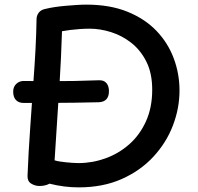

<svg xmlns="http://www.w3.org/2000/svg" viewBox="-20 -785 855 830"><path d="M82 -340Q61 -340 49 -352.5Q37 -365 37 -389Q37 -410 50.5 -422.5Q64 -435 82 -435Q131 -434 188 -434Q245 -434 302 -435Q359 -436 407 -438Q429 -439 440 -426Q451 -413 451 -391Q451 -368 440 -356Q429 -344 407 -343Q358 -342 301.5 -341Q245 -340 188 -340Q131 -340 82 -340ZM99 -25Q103 -127 110.5 -231Q118 -335 125 -440Q130 -506 133.5 -572Q137 -638 138 -702Q138 -717 147 -729.5Q156 -742 174 -746Q194 -751 217.5 -754.5Q241 -758 265 -760Q289 -762 311.5 -763.5Q334 -765 353 -765Q455 -765 530.5 -734.5Q606 -704 656 -652Q706 -600 731 -533Q756 -466 756 -394Q756 -317 727.5 -242.5Q699 -168 643 -107.5Q587 -47 506 -11Q425 25 320 25Q288 25 257 21Q226 17 194 9Q185 14 174 16.5Q163 19 151 19Q131 19 114.5 8.5Q98 -2 99 -25ZM216 -92Q225 -89 237.5 -87Q250 -85 264.5 -83.5Q279 -82 293.5 -81Q308 -80 319 -80Q379 -80 436 -100.5Q493 -121 538.5 -161Q584 -201 611 -260.5Q638 -320 638 -397Q638 -468 613 -518Q588 -568 548 -599.5Q508 -631 460.5 -646Q413 -661 368 -661Q348 -661 326 -659.5Q304 -658 284 -655.5Q264 -653 248 -650Q246 -589 243.5 -533.5Q241 -478 237.5 -424.5Q234 -371 230.5 -317.5Q227 -264 223.5 -208.5Q220 -153 216 -92Z"/></svg>

Font: Playpen Sans Medium
Style: Regular
Weight: 500
Designer: Laura Meseguer, Veronika Burian, José Scaglione
Foundry: TypeTogether
Version: Version 1.001